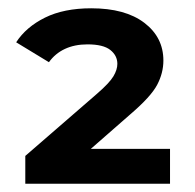

<svg xmlns="http://www.w3.org/2000/svg" viewBox="-20 -770 470 463"><path d="M41 -327V-394L214 -544Q244 -570 253.5 -586Q263 -602 263 -616Q263 -636 246 -649.5Q229 -663 191 -663Q160 -663 136.5 -652Q113 -641 98 -620L19 -668Q43 -705 88.5 -727.5Q134 -750 200 -750Q282 -750 328 -715Q374 -680 374 -624Q374 -594 359 -565.5Q344 -537 295 -495L199 -411H390V-327Z"/></svg>

Font: Montserrat Z
Style: Bold
Weight: 700
Designer: Julieta Ulanovsky
Foundry: Julieta Ulanovsky
Version: Version 8.000